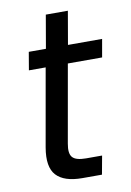

<svg xmlns="http://www.w3.org/2000/svg" viewBox="-80 -737 537 787"><g transform="rotate(-10 188.5 -343.0)"><path d="M71.8 -149.9 128.9 -473.1H59.1L71.8 -547.9H143.1L167 -686H258.8L234.9 -547.9H377L363.8 -473.1H221.2L164.1 -149.9Q156.7 -109.4 170.9 -93.3Q185.1 -77.1 227.1 -77.1H293.9L279.8 0H198.2Q122.6 0 90.3 -35.2Q58.1 -70.3 71.8 -149.9Z"/></g></svg>

Font: Poppins
Style: Italic
Weight: 400
Italic angle: -10°
Designer: Ninad Kale (Devanagari), Jonny Pinhorn (Latin)
Foundry: Indian Type Foundry
Version: Version 3.200;PS 1.000;hotconv 16.6.54;makeotf.lib2.5.65590